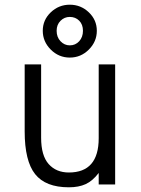

<svg xmlns="http://www.w3.org/2000/svg" viewBox="-20 -785 600 817"><path d="M358 -574Q324 -540 277 -540Q230 -540 196 -574Q162 -608 162 -654Q162 -700 196 -732.5Q230 -765 277 -765Q324 -765 358 -732.5Q392 -700 392 -654Q392 -608 358 -574ZM277 -592Q301 -592 317 -609.5Q333 -627 333 -654Q333 -681 317 -697Q301 -713 277 -713Q254 -713 237.5 -696.5Q221 -680 221 -654Q221 -627 237.5 -609.5Q254 -592 277 -592ZM400 0V-49Q374 -15 344.5 -1.5Q315 12 273 12Q174 12 129.5 -44Q85 -100 85 -226V-511H155V-199Q155 -123 187 -87Q219 -51 273 -51Q400 -51 400 -197V-511H470V0Z"/></svg>

Font: Overpass Light
Style: Regular
Weight: 300
Designer: Delve Withrington, Thomas Jockin
Foundry: Delve Fonts
Version: Version 3.000;DELV;Overpass